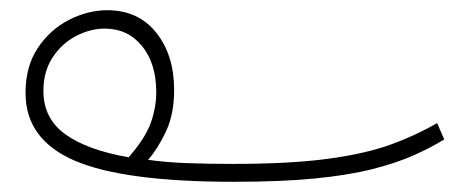

<svg xmlns="http://www.w3.org/2000/svg" viewBox="-20 -335 910 376"><path d="M438 21Q222 21 126 -20.5Q30 -62 30 -153Q30 -205 54 -241Q78 -277 115 -296Q152 -315 190 -315Q251 -315 286 -271Q321 -227 321 -159Q321 -112 305.5 -78.5Q290 -45 270 -22Q306 -17 347 -15.5Q388 -14 435 -14Q548 -14 622 -24Q696 -34 745.5 -52Q795 -70 836 -94L850 -62Q824 -46 790.5 -31Q757 -16 710 -4Q663 8 597 14.5Q531 21 438 21ZM65 -157Q65 -103 108 -72Q151 -41 232 -27Q265 -65 275.5 -95Q286 -125 286 -154Q286 -211 258 -245Q230 -279 185 -279Q157 -279 129 -264.5Q101 -250 83 -222.5Q65 -195 65 -157Z"/></svg>

Font: Noto Sans Arabic Cond ExtLt
Style: Regular
Weight: 200
Width: 3
Designer: Monotype Design Team, Nadine Chahine, Nizar Qandah and Khaled Hosny
Foundry: Monotype Imaging Inc.
Version: Version 2.012; ttfautohint (v1.8.4.7-5d5b)